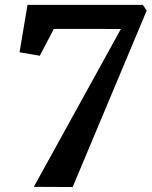

<svg xmlns="http://www.w3.org/2000/svg" viewBox="-20 -763 619 784"><path d="M473.6 -644.7 199.8 -644.8 142.4 -535.3 59.8 -549.6 92.3 -743H563.3L579.1 -719.9L276.7 0.7L118.1 0Z"/></svg>

Font: Merriweather Light
Style: Italic
Weight: 300
Italic angle: -7.8°
Designer: Eben Sorkin
Foundry: Eben Sorkin
Version: Version 2.101